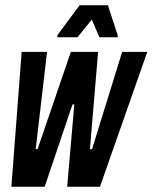

<svg xmlns="http://www.w3.org/2000/svg" viewBox="-20 -706 577 726"><path d="M23 0 62 -510H158L115 -142H122L248 -510H351L320 -142H328L442 -510H537L358 0H234L261 -311H254L149 0ZM197 -565V-573L281 -686H388L425 -573V-565H356L327 -632L273 -565Z"/></svg>

Font: Saira Ultra Condensed
Style: Bold Italic
Weight: 700
Width: 1
Italic angle: -12°
Designer: Hector Gatti with collaboration of the Omnibus-Type team
Foundry: Omnibus-Type
Version: Version 1.001; ttfautohint (v1.8)